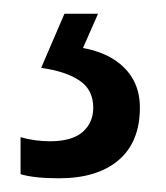

<svg xmlns="http://www.w3.org/2000/svg" viewBox="-20 -20 242 280"><path d="M184 137Q184 187 153 213.5Q122 240 66 240Q48 240 34 238.5Q20 237 10 234V180Q20 183 31 184.5Q42 186 53 186Q85 186 100.5 172.5Q116 159 116 137Q116 111 96 97.5Q76 84 40 79L74 0H123L101 50Q128 55 146.5 67Q165 79 174.5 96.5Q184 114 184 137Z"/></svg>

Font: Noto Sans Thai ExtraCondensed
Style: Regular
Weight: 400
Width: 2
Designer: Monotype Design Team
Foundry: Monotype Imaging Inc.
Version: Version 2.002